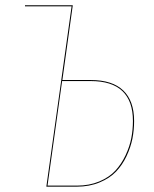

<svg xmlns="http://www.w3.org/2000/svg" viewBox="-20 -700 577 720"><path d="M320.3 -399.9Q401.4 -399.9 442.1 -360.8Q482.9 -321.8 482.9 -246.1Q482.9 -212.9 476.6 -180.4Q470.2 -147.9 454.6 -114.7Q439 -81.5 415.3 -56.6Q391.6 -31.7 353.5 -15.9Q315.4 0 268.1 0H153.8L248.5 -676.3H73.7V-680.2H252.9L213.9 -399.9ZM268.6 -3.9Q314.9 -3.9 352.3 -19.5Q389.6 -35.2 412.6 -60.1Q435.5 -85 450.9 -117.7Q466.3 -150.4 472.4 -182.1Q478.5 -213.9 478.5 -246.1Q478.5 -396 320.3 -396H212.9L158.2 -3.9Z"/></svg>

Font: Fira Sans Compressed Four
Style: Italic
Weight: 100
Width: 3
Italic angle: -8°
Designer: Carrois Corporate & Edenspiekermann AG
Foundry: Carrois Corporate GbR & Edenspiekermann AG
Version: Version 4.203;PS 004.203;hotconv 1.0.88;makeotf.lib2.5.64775